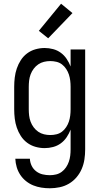

<svg xmlns="http://www.w3.org/2000/svg" viewBox="-20 -785 540 1028"><path d="M247 223Q224 223 201.5 219.5Q179 216 158 207.5Q137 199 119 184.5Q101 170 88.5 151Q76 132 69.5 110Q63 88 62 65H140Q141 85 149.5 102.5Q158 120 173.5 132Q189 144 208 148.5Q227 153 247 153Q264 153 280.5 149Q297 145 310.5 135Q324 125 333.5 111Q343 97 348.5 81Q354 65 356 48.5Q358 32 358 15V-91Q350 -70 337 -50.5Q324 -31 305.5 -17.5Q287 -4 264.5 2Q242 8 219 8Q194 8 169.5 1Q145 -6 125 -21Q105 -36 91.5 -57Q78 -78 70 -101.5Q62 -125 59 -150Q56 -175 56 -200V-320Q56 -345 59 -370Q62 -395 70 -418.5Q78 -442 91.5 -463Q105 -484 125 -499Q145 -514 169.5 -521Q194 -528 219 -528Q242 -528 264.5 -522Q287 -516 305.5 -502.5Q324 -489 337 -469.5Q350 -450 358 -429V-520H436V15Q436 42 432 68.5Q428 95 417.5 119.5Q407 144 389.5 164.5Q372 185 349 198.5Q326 212 299.5 217.5Q273 223 247 223ZM249 -62Q266 -62 282.5 -66Q299 -70 312 -80Q325 -90 334.5 -104.5Q344 -119 349 -134.5Q354 -150 356 -166.5Q358 -183 358 -200V-320Q358 -337 356 -353.5Q354 -370 349 -385.5Q344 -401 334.5 -415.5Q325 -430 312 -440Q299 -450 282.5 -454Q266 -458 249 -458Q232 -458 215.5 -454Q199 -450 185 -440.5Q171 -431 160.5 -417Q150 -403 144 -387Q138 -371 136 -354Q134 -337 134 -320V-200Q134 -183 136 -166Q138 -149 144 -133Q150 -117 160.5 -103Q171 -89 185 -79.5Q199 -70 215.5 -66Q232 -62 249 -62ZM238 -580 188 -620 307 -765 368 -715Z"/></svg>

Font: Iosevka NFM
Style: Regular
Weight: 400
Monospace: yes
Designer: Belleve Invis
Foundry: Belleve Invis
Version: Version 29.0.4; ttfautohint (v1.8.4);Nerd Fonts 3.3.0